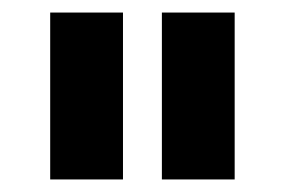

<svg xmlns="http://www.w3.org/2000/svg" viewBox="-20 -720 454 306"><path d="M60 -700V-434H176V-700ZM238 -700V-434H354V-700Z"/></svg>

Font: Juman SemiBold
Style: Regular
Weight: 600
Designer: Bandar Raffah (Arabic) Julieta Ulanovsky (Latin)
Foundry: Caramella
Version: Version 5.022;PS 005.022;hotconv 1.0.88;makeotf.lib2.5.64775